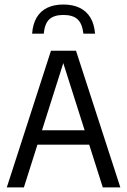

<svg xmlns="http://www.w3.org/2000/svg" viewBox="-20 -816 554 836"><path d="M9.6 0 201.9 -595H311L504 0H427.6L249.8 -559.3H261.3L84 0ZM108 -186.1 123.7 -248.8H388.7L404.6 -186.1ZM119.8 -669.5Q123 -711.6 139.7 -739.8Q156.4 -768 185.8 -782.2Q215.2 -796.3 256.1 -796.3Q297 -796.3 326.7 -782Q356.5 -767.6 373.6 -739.4Q390.6 -711.3 393.8 -669.5H343.1Q338.2 -713.2 317.7 -732Q297.1 -750.9 256.1 -750.9Q215.2 -750.9 194.9 -732Q174.6 -713.2 170.5 -669.5Z"/></svg>

Font: Encode Sans SC Condensed Thin
Style: Regular
Weight: 100
Width: 3
Designer: Multiple Designers
Foundry: Impallari Type
Version: Version 3.002